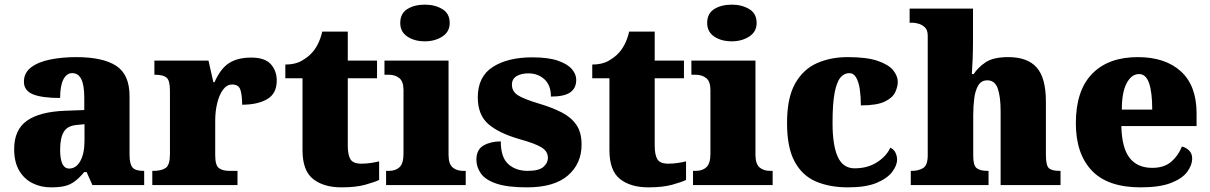

<svg xmlns="http://www.w3.org/2000/svg" viewBox="-20 -797 5211 827"><path d="M199 10Q156 10 120 -8Q84 -26 62.5 -62.5Q41 -99 41 -155Q41 -238 96 -277Q151 -316 262 -320L343 -323V-375Q343 -431 330 -456.5Q317 -482 291 -482Q267 -482 253 -455Q239 -428 239 -375Q160 -375 121.5 -391Q83 -407 83 -445Q83 -483 113.5 -506.5Q144 -530 195.5 -540.5Q247 -551 308 -551Q423 -551 480.5 -513.5Q538 -476 538 -383V-131Q538 -91 550.5 -76Q563 -61 597 -61H601V0H378L353 -56H343Q321 -30 301.5 -15.5Q282 -1 258.5 4.5Q235 10 199 10ZM278 -71Q308 -71 326 -103.5Q344 -136 344 -191V-262L313 -259Q271 -256 255 -229.5Q239 -203 239 -152Q239 -71 278 -71Z M636 0V-61H641Q675 -61 693.5 -73.5Q712 -86 712 -133V-407Q712 -451 697 -463Q682 -475 649 -475H645V-536H878L899 -443H904Q930 -502 967 -525.5Q1004 -549 1062 -549Q1121 -549 1146.5 -520.5Q1172 -492 1172 -450Q1172 -394 1131 -370Q1090 -346 1023 -346Q1023 -387 1015.5 -410Q1008 -433 980 -433Q957 -433 940.5 -410.5Q924 -388 915.5 -352.5Q907 -317 907 -278V-128Q907 -84 923.5 -72.5Q940 -61 968 -61H1003V0Z M1451 10Q1374 10 1328.5 -26Q1283 -62 1283 -150V-460H1209V-519Q1252 -519 1280 -535.5Q1308 -552 1322 -568Q1336 -582 1348.5 -606Q1361 -630 1368 -661H1478V-536H1604V-460H1478V-170Q1478 -130 1489.5 -111Q1501 -92 1537 -92Q1557 -92 1577 -95Q1597 -98 1613 -102V-22Q1595 -13 1554 -1.5Q1513 10 1451 10Z M1810 -619Q1765 -619 1734.5 -639.5Q1704 -660 1704 -698Q1704 -739 1734.5 -758Q1765 -777 1810 -777Q1853 -777 1885 -758Q1917 -739 1917 -698Q1917 -660 1885 -639.5Q1853 -619 1810 -619ZM1643 0V-61H1655Q1684 -61 1701 -77Q1718 -93 1718 -135V-409Q1718 -446 1700 -460.5Q1682 -475 1655 -475H1636V-536H1912V-131Q1912 -91 1929.5 -76Q1947 -61 1975 -61H1986V0Z M2250 10Q2166 10 2118.5 -6Q2071 -22 2051.5 -49.5Q2032 -77 2032 -109Q2032 -153 2063 -170.5Q2094 -188 2137 -188Q2137 -119 2169.5 -90Q2202 -61 2253 -61Q2301 -61 2320.5 -78Q2340 -95 2340 -117Q2340 -146 2311 -163Q2282 -180 2220 -197Q2129 -223 2083.5 -262.5Q2038 -302 2038 -378Q2038 -467 2102.5 -508.5Q2167 -550 2273 -550Q2342 -550 2383.5 -535.5Q2425 -521 2443.5 -499Q2462 -477 2462 -453Q2462 -417 2436 -399Q2410 -381 2353 -381Q2353 -430 2325 -455.5Q2297 -481 2256 -481Q2225 -481 2205 -469Q2185 -457 2185 -432Q2185 -404 2209.5 -387.5Q2234 -371 2304 -350Q2358 -334 2399 -313Q2440 -292 2462.5 -259.5Q2485 -227 2485 -174Q2485 -92 2426 -41Q2367 10 2250 10Z M2773 10Q2696 10 2650.5 -26Q2605 -62 2605 -150V-460H2531V-519Q2574 -519 2602 -535.5Q2630 -552 2644 -568Q2658 -582 2670.5 -606Q2683 -630 2690 -661H2800V-536H2926V-460H2800V-170Q2800 -130 2811.5 -111Q2823 -92 2859 -92Q2879 -92 2899 -95Q2919 -98 2935 -102V-22Q2917 -13 2876 -1.5Q2835 10 2773 10Z M3132 -619Q3087 -619 3056.5 -639.5Q3026 -660 3026 -698Q3026 -739 3056.5 -758Q3087 -777 3132 -777Q3175 -777 3207 -758Q3239 -739 3239 -698Q3239 -660 3207 -639.5Q3175 -619 3132 -619ZM2965 0V-61H2977Q3006 -61 3023 -77Q3040 -93 3040 -135V-409Q3040 -446 3022 -460.5Q3004 -475 2977 -475H2958V-536H3234V-131Q3234 -91 3251.5 -76Q3269 -61 3297 -61H3308V0Z M3633 10Q3554 10 3495 -15Q3436 -40 3403 -100.5Q3370 -161 3370 -267Q3370 -376 3405 -437.5Q3440 -499 3499 -525Q3558 -551 3631 -551Q3713 -551 3760 -535Q3807 -519 3827 -494.5Q3847 -470 3847 -444Q3847 -424 3836 -400Q3825 -376 3791 -359.5Q3757 -343 3688 -343Q3688 -380 3683.5 -411.5Q3679 -443 3668 -462.5Q3657 -482 3638 -482Q3616 -482 3600 -463Q3584 -444 3575 -397.5Q3566 -351 3566 -268Q3566 -171 3588.5 -121.5Q3611 -72 3661 -72Q3717 -72 3757.5 -98Q3798 -124 3815 -161Q3831 -153 3837.5 -138.5Q3844 -124 3844 -110Q3844 -84 3822.5 -56Q3801 -28 3755 -9Q3709 10 3633 10Z M3903 0V-61H3907Q3936 -61 3956 -73Q3976 -85 3976 -128V-643Q3976 -668 3963.5 -679.5Q3951 -691 3936 -695Q3921 -699 3913 -699H3898V-760H4171V-622Q4171 -581 4169.5 -542.5Q4168 -504 4166 -478H4174Q4192 -506 4225 -528.5Q4258 -551 4323 -551Q4406 -551 4445.5 -506Q4485 -461 4485 -360V-131Q4485 -85 4497.5 -73Q4510 -61 4544 -61H4548V0H4290V-317Q4290 -381 4277.5 -416Q4265 -451 4233 -451Q4206 -451 4193 -428Q4180 -405 4176 -370.5Q4172 -336 4172 -301V-125Q4172 -85 4186.5 -73Q4201 -61 4234 -61H4238V0Z M4893 10Q4751 10 4682.5 -62.5Q4614 -135 4614 -266Q4614 -407 4684 -479Q4754 -551 4881 -551Q4999 -551 5066.5 -489.5Q5134 -428 5134 -309V-254H4810Q4812 -160 4845.5 -117Q4879 -74 4943 -74Q4994 -74 5024.5 -100Q5055 -126 5071 -166Q5090 -161 5102.5 -148Q5115 -135 5115 -115Q5115 -85 5093 -56Q5071 -27 5022.5 -8.5Q4974 10 4893 10ZM4943 -325Q4943 -399 4929.5 -438.5Q4916 -478 4886 -478Q4854 -478 4833 -439Q4812 -400 4812 -325Z"/></svg>

Font: Noto Serif Devanagari Black
Style: Regular
Weight: 900
Designer: Universal Thirst, Indian Type Foundry and the Monotype Design Team
Foundry: Monotype Imaging Inc.
Version: Version 2.004; ttfautohint (v1.8.4.7-5d5b)